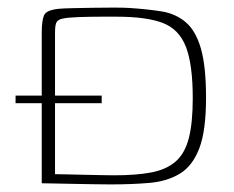

<svg xmlns="http://www.w3.org/2000/svg" viewBox="-20 -483 616 506"><path d="M523 -225Q523 -138 505 -91.5Q487 -45 453.5 -25Q420 -5 374 -1Q328 3 272 3Q252 3 225 2.5Q198 2 170 1.5Q142 1 120.5 0.5Q99 0 90 0V-398Q90 -428 96 -442.5Q102 -457 137 -460Q148 -461 172 -461.5Q196 -462 224.5 -462.5Q253 -463 279.5 -463Q306 -463 321 -462Q368 -459 405.5 -453Q443 -447 469.5 -424.5Q496 -402 509.5 -355Q523 -308 523 -225ZM125 -24Q131 -24 151.5 -23.5Q172 -23 197 -22.5Q222 -22 245.5 -21.5Q269 -21 281 -21Q339 -21 378.5 -28.5Q418 -36 442.5 -57Q467 -78 477.5 -118.5Q488 -159 488 -224Q488 -313 470 -359.5Q452 -406 409 -422.5Q366 -439 288 -439Q274 -439 245 -439Q216 -439 187.5 -438Q159 -437 145 -434Q135 -432 130 -426Q125 -420 125 -397ZM21 -231H248V-211H21Z"/></svg>

Font: Genos ExtraLight
Style: Regular
Weight: 250
Designer: Robert E. Leuschke
Foundry: Robert E. Leuschke
Version: Version 1.010